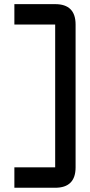

<svg xmlns="http://www.w3.org/2000/svg" viewBox="-20 -801 431 919"><path d="M341.8 -683.6V0Q341.8 97.7 244.1 97.7H48.8V0H244.1V-683.6H48.8V-781.2H244.1Q341.8 -781.2 341.8 -683.6Z"/></svg>

Font: BabelStone Runic Staveless Rule
Style: Regular
Weight: 400
Designer: Andrew West
Foundry: BabelStone
Version: Version 3.002 March 14, 2022